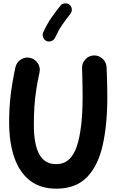

<svg xmlns="http://www.w3.org/2000/svg" viewBox="-20 -1074 699 1161"><path d="M161.6 -724.1Q191.9 -717.8 208.7 -691.7Q225.6 -665.5 218.8 -635.7Q206.5 -580.1 199 -530Q191.4 -480 188 -429Q184.6 -377.9 184.6 -319.3Q184.6 -203.6 216.6 -142.6Q248.5 -81.5 320.3 -81.5Q407.7 -81.5 443.6 -186.8Q479.5 -292 479.5 -487.8Q479.5 -512.7 479 -546.1Q478.5 -579.6 477.8 -611.3Q477.1 -643.1 476.1 -661.1Q475.1 -691.9 495.8 -714.6Q516.6 -737.3 546.9 -738.8Q577.1 -739.7 599.9 -719.2Q622.6 -698.7 624.5 -668Q625.5 -649.4 626.5 -616.7Q627.4 -584 628.2 -549.1Q628.9 -514.2 628.9 -487.8Q628.9 -315.9 599.9 -191.4Q570.8 -66.9 503.2 0Q435.5 66.9 320.3 66.9Q223.1 66.9 159.9 16.8Q96.7 -33.2 65.9 -123.5Q35.2 -213.9 35.2 -334.5Q35.2 -420.4 44.4 -498.3Q53.7 -576.2 73.2 -667Q80.1 -697.3 106 -714.1Q131.8 -731 161.6 -724.1ZM399.9 -1045.4Q412.6 -1035.6 414.1 -1019.3Q415.5 -1002.9 405.8 -990.7Q378.4 -956.5 355.7 -923.1Q333 -889.6 313 -846.2Q306.6 -832 290.8 -825.9Q274.9 -819.8 260.7 -826.2Q247.1 -832.5 241 -848.4Q234.9 -864.3 241.2 -878.4Q264.2 -928.7 290.8 -966.8Q317.4 -1004.9 344.7 -1039.1Q354.5 -1051.8 371.1 -1053.5Q387.7 -1055.2 399.9 -1045.4Z"/></svg>

Font: Mikhak-DS2-FD ExtraBold
Style: Regular
Weight: 800
Designer: Amin Abedi
Version: Version 3.2